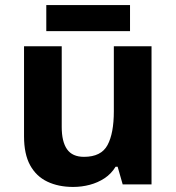

<svg xmlns="http://www.w3.org/2000/svg" viewBox="-20 -729 697 759"><path d="M579 -546V0H465L445 -70H437Q420 -42 393.5 -24.5Q367 -7 335 1.5Q303 10 269 10Q211 10 167 -11Q123 -32 99 -76Q75 -120 75 -190V-546H224V-227Q224 -169 245 -139Q266 -109 312 -109Q380 -109 405 -155.5Q430 -202 430 -289V-546ZM494 -709V-606H163V-709Z"/></svg>

Font: Noto Sans Cham
Style: Regular
Weight: 400
Designer: Monotype Design Team
Foundry: Monotype Imaging Inc.
Version: Version 2.002